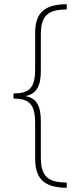

<svg xmlns="http://www.w3.org/2000/svg" viewBox="-20 -734 383 912"><path d="M297 158V133C207 133 174 103 174 14V-158C174 -231 154 -267 103 -277V-278C153 -289 174 -325 174 -396V-570C174 -659 207 -689 297 -689V-714C195 -713 147 -677 147 -578V-406C147 -313 117 -291 44 -290V-266C117 -265 147 -242 147 -148V20C147 120 195 157 297 158Z"/></svg>

Font: Noto Sans Hebrew Condensed Thin
Style: Regular
Weight: 100
Width: 3
Designer: Monotype Design Team
Foundry: Monotype Imaging Inc.
Version: Version 2.004